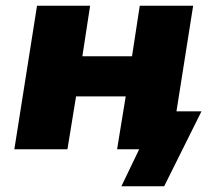

<svg xmlns="http://www.w3.org/2000/svg" viewBox="-20 -520 758 669"><path d="M403 129 465 0H399L420 -132H682L552 129ZM30 0 109 -500H294L267 -324H440L467 -500H653L574 0H388L418 -184H245L215 0Z"/></svg>

Font: Nunito Sans 9pt Black
Style: Italic
Weight: 900
Italic angle: -9°
Version: Version 3.101;gftools[0.9.27]